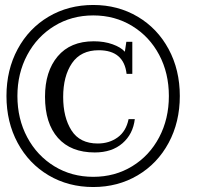

<svg xmlns="http://www.w3.org/2000/svg" viewBox="-20 -742 826 772"><path d="M6 -356Q6 -461 51 -544.5Q96 -628 175.5 -675Q255 -722 355 -722Q454 -722 533.5 -675Q613 -628 658 -544.5Q703 -461 703 -356Q703 -251 658 -167.5Q613 -84 533.5 -37Q454 10 355 10Q255 10 175.5 -37Q96 -84 51 -167.5Q6 -251 6 -356ZM659 -356Q659 -448 620 -521.5Q581 -595 511.5 -637.5Q442 -680 355 -680Q268 -680 198.5 -637.5Q129 -595 89.5 -521Q50 -447 50 -356Q50 -264 89.5 -190Q129 -116 198.5 -73.5Q268 -31 355 -31Q442 -31 511.5 -73.5Q581 -116 620 -190Q659 -264 659 -356ZM161 -353Q161 -455 212 -515.5Q263 -576 357 -576Q399 -576 432.5 -564Q466 -552 482 -534L488 -574H512V-445H489Q478 -540 377 -540Q305 -540 269.5 -488Q234 -436 234 -352Q234 -270 267.5 -217.5Q301 -165 373 -165Q419 -165 453 -189.5Q487 -214 497 -263H522Q515 -203 472.5 -166Q430 -129 361 -129Q265 -129 213 -187.5Q161 -246 161 -353Z"/></svg>

Font: Taviraj
Style: Italic
Weight: 400
Italic angle: -12°
Designer: Katatrad Team
Foundry: CadsonDemak
Version: Version 1.001